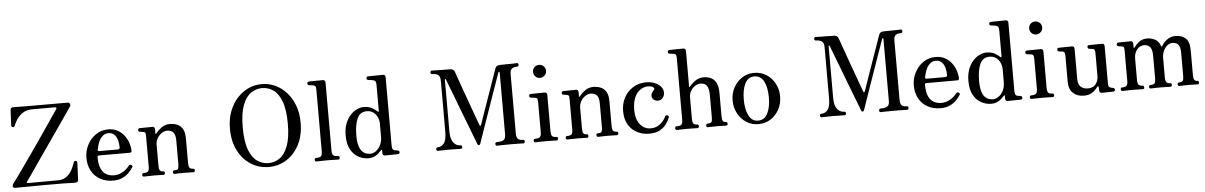

<svg xmlns="http://www.w3.org/2000/svg" viewBox="-34 -1229 10860 1731"><g transform="rotate(-5 5396.0 -363.0)"><path d="M595 1Q593 1 581 1Q557 0 491.5 -1.5Q426 -3 322 -2L54 0Q34 0 30.5 -12.5Q27 -25 39 -41Q53 -59 83 -100.5Q113 -142 152.5 -198Q192 -254 235.5 -316.5Q279 -379 321 -440Q363 -501 397.5 -552Q432 -603 454.5 -635.5Q477 -668 481 -674Q486 -682 483 -687Q480 -692 471 -692H266Q216 -692 182 -670.5Q148 -649 127 -618Q106 -587 95 -557Q90 -545 77 -547Q70 -548 67 -552.5Q64 -557 64 -561Q64 -565 65 -584Q66 -603 67 -627Q68 -651 69.5 -672.5Q71 -694 71 -702Q72 -726 97 -726Q102 -726 124 -725.5Q146 -725 195 -724.5Q244 -724 329 -724H587Q604 -724 609.5 -710.5Q615 -697 604 -683Q601 -679 581.5 -650.5Q562 -622 531 -577Q500 -532 461.5 -476.5Q423 -421 382.5 -363Q342 -305 304 -250Q266 -195 235 -150Q204 -105 184.5 -77.5Q165 -50 162 -46Q158 -41 160 -37Q162 -33 169 -33L441 -34Q481 -34 508 -50.5Q535 -67 552.5 -91Q570 -115 580.5 -140Q591 -165 598 -184Q600 -192 604.5 -193.5Q609 -195 616 -194Q629 -191 629 -180Q629 -177 628 -155.5Q627 -134 626 -106.5Q625 -79 623.5 -55.5Q622 -32 622 -23Q621 1 595 1Z M938 12Q870 12 819.5 -16.5Q769 -45 741.5 -96Q714 -147 714 -213Q714 -275 742 -329.5Q770 -384 819 -418Q868 -452 932 -452Q982 -452 1018.5 -431Q1055 -410 1078.5 -377.5Q1102 -345 1113.5 -308.5Q1125 -272 1125 -240Q1125 -225 1106 -225H831Q821 -225 818 -222Q815 -219 815 -211Q815 -144 833 -105.5Q851 -67 881 -51Q911 -35 947 -35Q983 -35 1010.5 -47.5Q1038 -60 1057.5 -77Q1077 -94 1088 -109Q1099 -122 1113 -113Q1127 -104 1117 -91Q1105 -71 1081.5 -46.5Q1058 -22 1023 -5Q988 12 938 12ZM835 -264H1002Q1021 -264 1021 -282Q1021 -314 1013 -345Q1005 -376 985 -397Q965 -418 930 -418Q900 -418 878 -398.5Q856 -379 842.5 -347.5Q829 -316 822 -278Q819 -264 835 -264Z M1216 0Q1202 0 1202 -16Q1202 -32 1216 -32Q1248 -32 1257.5 -44Q1267 -56 1267 -86V-358Q1267 -376 1265 -386.5Q1263 -397 1249 -400Q1242 -402 1231.5 -403.5Q1221 -405 1214 -406Q1201 -407 1201 -422Q1201 -428 1204.5 -433Q1208 -438 1215 -438Q1218 -438 1234 -438.5Q1250 -439 1270 -439Q1290 -439 1307 -439.5Q1324 -440 1330 -440Q1353 -440 1353 -416V-379Q1353 -375 1355.5 -374.5Q1358 -374 1362 -378Q1382 -405 1414.5 -428.5Q1447 -452 1489 -452Q1524 -452 1554.5 -440Q1585 -428 1604 -397.5Q1623 -367 1623 -310V-88Q1623 -57 1632 -44.5Q1641 -32 1664 -32Q1678 -32 1678 -16Q1678 0 1664 0Q1654 0 1628.5 -1Q1603 -2 1579 -2Q1554 -2 1529.5 -1Q1505 0 1494 0Q1480 0 1480 -16Q1480 -32 1494 -32Q1523 -32 1529 -44Q1535 -56 1535 -86V-298Q1535 -350 1516 -372Q1497 -394 1461 -394Q1435 -394 1410.5 -377.5Q1386 -361 1370.5 -334Q1355 -307 1355 -274V-88Q1355 -57 1363 -44.5Q1371 -32 1392 -32Q1407 -32 1407 -16Q1407 0 1392 0Q1382 0 1359 -1Q1336 -2 1311 -2Q1286 -2 1256.5 -1Q1227 0 1216 0Z M2346 12Q2257 12 2184.5 -34Q2112 -80 2069 -164Q2026 -248 2026 -362Q2026 -448 2052 -517Q2078 -586 2122.5 -635.5Q2167 -685 2224.5 -711.5Q2282 -738 2346 -738Q2410 -738 2467.5 -711.5Q2525 -685 2569.5 -635.5Q2614 -586 2640 -517Q2666 -448 2666 -362Q2666 -248 2623 -164Q2580 -80 2507.5 -34Q2435 12 2346 12ZM2346 -23Q2401 -23 2447 -54.5Q2493 -86 2521.5 -160.5Q2550 -235 2550 -362Q2550 -490 2521.5 -564.5Q2493 -639 2447 -670.5Q2401 -702 2346 -702Q2292 -702 2245.5 -670.5Q2199 -639 2170.5 -564.5Q2142 -490 2142 -362Q2142 -235 2170.5 -160.5Q2199 -86 2245.5 -54.5Q2292 -23 2346 -23Z M2777 0Q2763 0 2763 -16Q2763 -32 2777 -32Q2812 -32 2822.5 -44Q2833 -56 2833 -86V-642Q2833 -668 2827.5 -676Q2822 -684 2809 -686Q2802 -688 2789 -689Q2776 -690 2770 -691Q2757 -694 2757 -708Q2757 -714 2761 -719Q2765 -724 2771 -724Q2774 -724 2791.5 -724.5Q2809 -725 2831.5 -725Q2854 -725 2873 -725.5Q2892 -726 2897 -726Q2921 -726 2921 -702V-88Q2921 -57 2931 -44.5Q2941 -32 2974 -32Q2989 -32 2989 -16Q2989 0 2974 0Q2967 0 2950 -0.5Q2933 -1 2913 -1.5Q2893 -2 2877 -2Q2861 -2 2840 -1.5Q2819 -1 2801.5 -0.5Q2784 0 2777 0Z M3246 12Q3203 12 3160 -10Q3117 -32 3088.5 -81Q3060 -130 3060 -210Q3060 -272 3077.5 -317.5Q3095 -363 3122.5 -392.5Q3150 -422 3182 -437Q3214 -452 3243 -452Q3289 -452 3318 -435.5Q3347 -419 3365 -402Q3371 -396 3374 -398.5Q3377 -401 3377 -407V-642Q3377 -663 3370.5 -673Q3364 -683 3347 -686Q3340 -688 3325.5 -689.5Q3311 -691 3305 -692Q3292 -694 3292 -708Q3292 -714 3296 -719Q3300 -724 3306 -724Q3309 -724 3328 -724.5Q3347 -725 3371.5 -725Q3396 -725 3416 -725.5Q3436 -726 3442 -726Q3465 -726 3465 -702V-88Q3465 -62 3470 -52.5Q3475 -43 3489 -39Q3495 -38 3504 -37Q3513 -36 3518 -34Q3531 -33 3531 -18Q3531 -2 3517 -2Q3514 -2 3498 -1.5Q3482 -1 3461 -1Q3440 -1 3422.5 -0.5Q3405 0 3400 0Q3376 0 3376 -22V-47Q3376 -53 3373 -53.5Q3370 -54 3365 -49Q3357 -40 3342 -25.5Q3327 -11 3303.5 0.5Q3280 12 3246 12ZM3267 -27Q3292 -27 3317.5 -44.5Q3343 -62 3360 -95Q3377 -128 3377 -174V-289Q3377 -321 3364 -349Q3351 -377 3327 -394.5Q3303 -412 3268 -412Q3207 -412 3181.5 -355Q3156 -298 3156 -204Q3156 -145 3166.5 -109.5Q3177 -74 3194 -56.5Q3211 -39 3230.5 -33Q3250 -27 3267 -27Z M3877 0Q3863 0 3863 -16Q3863 -32 3877 -32Q3913 -32 3935.5 -62Q3958 -92 3958 -166V-625Q3958 -669 3937.5 -681.5Q3917 -694 3884 -694Q3878 -694 3874.5 -699Q3871 -704 3871 -710Q3871 -716 3874.5 -721Q3878 -726 3884 -726Q3892 -726 3932.5 -724.5Q3973 -723 4048 -723Q4082 -723 4091 -697Q4093 -691 4103.5 -661.5Q4114 -632 4129.5 -588Q4145 -544 4163.5 -492.5Q4182 -441 4200.5 -390Q4219 -339 4234.5 -296.5Q4250 -254 4259.5 -227.5Q4269 -201 4270 -199Q4273 -191 4277.5 -191.5Q4282 -192 4285 -200Q4287 -205 4296.5 -233.5Q4306 -262 4321 -304.5Q4336 -347 4353.5 -397Q4371 -447 4388.5 -497Q4406 -547 4421 -589.5Q4436 -632 4445.5 -660Q4455 -688 4457 -693Q4463 -710 4474.5 -716.5Q4486 -723 4502 -723Q4576 -723 4612.5 -724.5Q4649 -726 4656 -726Q4663 -726 4666 -721Q4669 -716 4669 -710Q4669 -704 4666 -699Q4663 -694 4656 -694Q4624 -694 4607 -681.5Q4590 -669 4590 -634V-96Q4590 -58 4604.5 -45Q4619 -32 4650 -32Q4664 -32 4664 -16Q4664 0 4650 0Q4640 0 4610.5 -1Q4581 -2 4535 -2Q4489 -2 4456 -1Q4423 0 4412 0Q4398 0 4398 -16Q4398 -32 4412 -32Q4452 -32 4472.5 -43.5Q4493 -55 4493 -96V-655Q4493 -661 4488.5 -662Q4484 -663 4482 -658Q4481 -655 4468.5 -620Q4456 -585 4437 -530.5Q4418 -476 4395 -411Q4372 -346 4349.5 -281Q4327 -216 4307.5 -160.5Q4288 -105 4276 -69.5Q4264 -34 4262 -29Q4257 -19 4249 -19Q4240 -19 4237 -28Q4236 -31 4223 -65Q4210 -99 4189 -153.5Q4168 -208 4143.5 -272Q4119 -336 4094.5 -400Q4070 -464 4050 -517Q4030 -570 4017 -602.5Q4004 -635 4004 -636Q4003 -639 3999 -638.5Q3995 -638 3995 -633V-167Q3995 -116 4008 -86.5Q4021 -57 4041.5 -44.5Q4062 -32 4084 -32Q4098 -32 4098 -16Q4098 0 4084 0Q4074 0 4049.5 -1Q4025 -2 3980 -2Q3928 -2 3908 -1Q3888 0 3877 0Z M4759 0Q4745 0 4745 -16Q4745 -32 4759 -32Q4794 -32 4804.5 -45Q4815 -58 4815 -87V-356Q4815 -382 4810 -390.5Q4805 -399 4791 -400Q4784 -402 4771 -403Q4758 -404 4752 -405Q4739 -408 4739 -422Q4739 -428 4743 -433Q4747 -438 4753 -438Q4756 -438 4773.5 -438.5Q4791 -439 4813.5 -439Q4836 -439 4855 -439.5Q4874 -440 4879 -440Q4903 -440 4903 -416V-87Q4903 -58 4912 -45Q4921 -32 4951 -32Q4965 -32 4965 -16Q4965 0 4951 0Q4941 0 4912 -1Q4883 -2 4859 -2Q4843 -2 4822 -1.5Q4801 -1 4783.5 -0.5Q4766 0 4759 0ZM4852 -575Q4827 -575 4810 -592.5Q4793 -610 4793 -634Q4793 -659 4810 -676Q4827 -693 4852 -693Q4876 -693 4893.5 -676Q4911 -659 4911 -634Q4911 -610 4893.5 -592.5Q4876 -575 4852 -575Z M5049 0Q5035 0 5035 -16Q5035 -32 5049 -32Q5081 -32 5090.5 -44Q5100 -56 5100 -86V-358Q5100 -376 5098 -386.5Q5096 -397 5082 -400Q5075 -402 5064.5 -403.5Q5054 -405 5047 -406Q5034 -407 5034 -422Q5034 -428 5037.5 -433Q5041 -438 5048 -438Q5051 -438 5067 -438.5Q5083 -439 5103 -439Q5123 -439 5140 -439.5Q5157 -440 5163 -440Q5186 -440 5186 -416V-379Q5186 -375 5188.5 -374.5Q5191 -374 5195 -378Q5215 -405 5247.5 -428.5Q5280 -452 5322 -452Q5357 -452 5387.5 -440Q5418 -428 5437 -397.5Q5456 -367 5456 -310V-88Q5456 -57 5465 -44.5Q5474 -32 5497 -32Q5511 -32 5511 -16Q5511 0 5497 0Q5487 0 5461.5 -1Q5436 -2 5412 -2Q5387 -2 5362.5 -1Q5338 0 5327 0Q5313 0 5313 -16Q5313 -32 5327 -32Q5356 -32 5362 -44Q5368 -56 5368 -86V-298Q5368 -350 5349 -372Q5330 -394 5294 -394Q5268 -394 5243.5 -377.5Q5219 -361 5203.5 -334Q5188 -307 5188 -274V-88Q5188 -57 5196 -44.5Q5204 -32 5225 -32Q5240 -32 5240 -16Q5240 0 5225 0Q5215 0 5192 -1Q5169 -2 5144 -2Q5119 -2 5089.5 -1Q5060 0 5049 0Z M5788 12Q5733 12 5683.5 -11.5Q5634 -35 5602.5 -85Q5571 -135 5571 -212Q5571 -277 5599.5 -331.5Q5628 -386 5680 -419Q5732 -452 5802 -452Q5840 -452 5874.5 -439Q5909 -426 5931 -402Q5953 -378 5953 -344Q5953 -319 5936 -298.5Q5919 -278 5893 -278Q5870 -278 5854 -291.5Q5838 -305 5838 -327Q5838 -344 5846 -355Q5854 -366 5865 -379Q5875 -389 5861.5 -401.5Q5848 -414 5809 -414Q5789 -414 5765.5 -404Q5742 -394 5720.5 -371Q5699 -348 5685.5 -309Q5672 -270 5672 -212Q5672 -129 5710 -82Q5748 -35 5805 -35Q5844 -35 5872 -51Q5900 -67 5918 -89Q5936 -111 5944 -129Q5951 -145 5967 -138Q5981 -132 5976 -117Q5967 -93 5946 -62.5Q5925 -32 5887 -10Q5849 12 5788 12Z M6039 0Q6032 0 6028.5 -5Q6025 -10 6025 -16Q6025 -23 6028.5 -28Q6032 -33 6039 -33Q6074 -33 6084.5 -44.5Q6095 -56 6095 -86V-642Q6095 -668 6090 -676Q6085 -684 6071 -686Q6064 -687 6051 -688.5Q6038 -690 6032 -691Q6019 -693 6019 -707Q6019 -714 6023 -719Q6027 -724 6033 -724Q6036 -724 6053.5 -724.5Q6071 -725 6093.5 -725Q6116 -725 6135 -725.5Q6154 -726 6159 -726Q6183 -726 6183 -702V-380Q6183 -376 6185.5 -375.5Q6188 -375 6191 -379Q6213 -407 6245.5 -429.5Q6278 -452 6321 -452Q6355 -452 6384.5 -439Q6414 -426 6432.5 -392.5Q6451 -359 6451 -295V-88Q6451 -57 6458.5 -45Q6466 -33 6485 -33Q6493 -33 6496.5 -28Q6500 -23 6500 -16Q6500 -10 6496.5 -5Q6493 0 6485 0Q6475 0 6452.5 -1Q6430 -2 6406 -2Q6381 -2 6356 -1Q6331 0 6320 0Q6314 0 6310 -5Q6306 -10 6306 -16Q6306 -23 6310 -28Q6314 -33 6320 -33Q6350 -33 6356.5 -44.5Q6363 -56 6363 -86V-287Q6363 -346 6344.5 -372Q6326 -398 6288 -398Q6263 -398 6238.5 -382.5Q6214 -367 6198.5 -340.5Q6183 -314 6183 -281V-88Q6183 -57 6192 -45Q6201 -33 6226 -33Q6233 -33 6236.5 -28Q6240 -23 6240 -16Q6240 -10 6236.5 -5Q6233 0 6226 0Q6216 0 6189.5 -1Q6163 -2 6138 -2Q6122 -2 6101.5 -1.5Q6081 -1 6063.5 -0.5Q6046 0 6039 0Z M6777 12Q6717 12 6668.5 -19Q6620 -50 6591.5 -103Q6563 -156 6563 -220Q6563 -285 6591.5 -337.5Q6620 -390 6668.5 -421Q6717 -452 6777 -452Q6839 -452 6887.5 -421Q6936 -390 6964.5 -337.5Q6993 -285 6993 -220Q6993 -156 6964.5 -103Q6936 -50 6887.5 -19Q6839 12 6777 12ZM6777 -20Q6835 -20 6863 -75.5Q6891 -131 6891 -220Q6891 -310 6863 -365Q6835 -420 6777 -420Q6720 -420 6692 -365Q6664 -310 6664 -220Q6664 -131 6692 -75.5Q6720 -20 6777 -20Z M7350 0Q7336 0 7336 -16Q7336 -32 7350 -32Q7386 -32 7408.5 -62Q7431 -92 7431 -166V-625Q7431 -669 7410.5 -681.5Q7390 -694 7357 -694Q7351 -694 7347.5 -699Q7344 -704 7344 -710Q7344 -716 7347.5 -721Q7351 -726 7357 -726Q7365 -726 7405.5 -724.5Q7446 -723 7521 -723Q7555 -723 7564 -697Q7566 -691 7576.5 -661.5Q7587 -632 7602.5 -588Q7618 -544 7636.5 -492.5Q7655 -441 7673.5 -390Q7692 -339 7707.5 -296.5Q7723 -254 7732.5 -227.5Q7742 -201 7743 -199Q7746 -191 7750.5 -191.5Q7755 -192 7758 -200Q7760 -205 7769.5 -233.5Q7779 -262 7794 -304.5Q7809 -347 7826.5 -397Q7844 -447 7861.5 -497Q7879 -547 7894 -589.5Q7909 -632 7918.5 -660Q7928 -688 7930 -693Q7936 -710 7947.5 -716.5Q7959 -723 7975 -723Q8049 -723 8085.5 -724.5Q8122 -726 8129 -726Q8136 -726 8139 -721Q8142 -716 8142 -710Q8142 -704 8139 -699Q8136 -694 8129 -694Q8097 -694 8080 -681.5Q8063 -669 8063 -634V-96Q8063 -58 8077.5 -45Q8092 -32 8123 -32Q8137 -32 8137 -16Q8137 0 8123 0Q8113 0 8083.5 -1Q8054 -2 8008 -2Q7962 -2 7929 -1Q7896 0 7885 0Q7871 0 7871 -16Q7871 -32 7885 -32Q7925 -32 7945.5 -43.5Q7966 -55 7966 -96V-655Q7966 -661 7961.5 -662Q7957 -663 7955 -658Q7954 -655 7941.5 -620Q7929 -585 7910 -530.5Q7891 -476 7868 -411Q7845 -346 7822.5 -281Q7800 -216 7780.5 -160.5Q7761 -105 7749 -69.5Q7737 -34 7735 -29Q7730 -19 7722 -19Q7713 -19 7710 -28Q7709 -31 7696 -65Q7683 -99 7662 -153.5Q7641 -208 7616.5 -272Q7592 -336 7567.5 -400Q7543 -464 7523 -517Q7503 -570 7490 -602.5Q7477 -635 7477 -636Q7476 -639 7472 -638.5Q7468 -638 7468 -633V-167Q7468 -116 7481 -86.5Q7494 -57 7514.5 -44.5Q7535 -32 7557 -32Q7571 -32 7571 -16Q7571 0 7557 0Q7547 0 7522.5 -1Q7498 -2 7453 -2Q7401 -2 7381 -1Q7361 0 7350 0Z M8426 12Q8358 12 8307.5 -16.5Q8257 -45 8229.5 -96Q8202 -147 8202 -213Q8202 -275 8230 -329.5Q8258 -384 8307 -418Q8356 -452 8420 -452Q8470 -452 8506.5 -431Q8543 -410 8566.5 -377.5Q8590 -345 8601.5 -308.5Q8613 -272 8613 -240Q8613 -225 8594 -225H8319Q8309 -225 8306 -222Q8303 -219 8303 -211Q8303 -144 8321 -105.5Q8339 -67 8369 -51Q8399 -35 8435 -35Q8471 -35 8498.5 -47.5Q8526 -60 8545.5 -77Q8565 -94 8576 -109Q8587 -122 8601 -113Q8615 -104 8605 -91Q8593 -71 8569.5 -46.5Q8546 -22 8511 -5Q8476 12 8426 12ZM8323 -264H8490Q8509 -264 8509 -282Q8509 -314 8501 -345Q8493 -376 8473 -397Q8453 -418 8418 -418Q8388 -418 8366 -398.5Q8344 -379 8330.5 -347.5Q8317 -316 8310 -278Q8307 -264 8323 -264Z M8882 12Q8839 12 8796 -10Q8753 -32 8724.5 -81Q8696 -130 8696 -210Q8696 -272 8713.5 -317.5Q8731 -363 8758.5 -392.5Q8786 -422 8818 -437Q8850 -452 8879 -452Q8925 -452 8954 -435.5Q8983 -419 9001 -402Q9007 -396 9010 -398.5Q9013 -401 9013 -407V-642Q9013 -663 9006.5 -673Q9000 -683 8983 -686Q8976 -688 8961.5 -689.5Q8947 -691 8941 -692Q8928 -694 8928 -708Q8928 -714 8932 -719Q8936 -724 8942 -724Q8945 -724 8964 -724.5Q8983 -725 9007.5 -725Q9032 -725 9052 -725.5Q9072 -726 9078 -726Q9101 -726 9101 -702V-88Q9101 -62 9106 -52.5Q9111 -43 9125 -39Q9131 -38 9140 -37Q9149 -36 9154 -34Q9167 -33 9167 -18Q9167 -2 9153 -2Q9150 -2 9134 -1.5Q9118 -1 9097 -1Q9076 -1 9058.5 -0.5Q9041 0 9036 0Q9012 0 9012 -22V-47Q9012 -53 9009 -53.5Q9006 -54 9001 -49Q8993 -40 8978 -25.5Q8963 -11 8939.5 0.5Q8916 12 8882 12ZM8903 -27Q8928 -27 8953.5 -44.5Q8979 -62 8996 -95Q9013 -128 9013 -174V-289Q9013 -321 9000 -349Q8987 -377 8963 -394.5Q8939 -412 8904 -412Q8843 -412 8817.5 -355Q8792 -298 8792 -204Q8792 -145 8802.5 -109.5Q8813 -74 8830 -56.5Q8847 -39 8866.5 -33Q8886 -27 8903 -27Z M9249 0Q9235 0 9235 -16Q9235 -32 9249 -32Q9284 -32 9294.5 -45Q9305 -58 9305 -87V-356Q9305 -382 9300 -390.5Q9295 -399 9281 -400Q9274 -402 9261 -403Q9248 -404 9242 -405Q9229 -408 9229 -422Q9229 -428 9233 -433Q9237 -438 9243 -438Q9246 -438 9263.5 -438.5Q9281 -439 9303.5 -439Q9326 -439 9345 -439.5Q9364 -440 9369 -440Q9393 -440 9393 -416V-87Q9393 -58 9402 -45Q9411 -32 9441 -32Q9455 -32 9455 -16Q9455 0 9441 0Q9431 0 9402 -1Q9373 -2 9349 -2Q9333 -2 9312 -1.5Q9291 -1 9273.5 -0.5Q9256 0 9249 0ZM9342 -575Q9317 -575 9300 -592.5Q9283 -610 9283 -634Q9283 -659 9300 -676Q9317 -693 9342 -693Q9366 -693 9383.5 -676Q9401 -659 9401 -634Q9401 -610 9383.5 -592.5Q9366 -575 9342 -575Z M9722 12Q9661 12 9624 -23.5Q9587 -59 9587 -128V-356Q9587 -377 9583 -388Q9579 -399 9565 -401Q9557 -402 9548 -403Q9539 -404 9532 -405Q9519 -408 9519 -422Q9519 -438 9533 -438Q9536 -438 9552.5 -438.5Q9569 -439 9590 -439Q9611 -439 9628.5 -439.5Q9646 -440 9652 -440Q9675 -440 9675 -416V-144Q9675 -95 9699 -72.5Q9723 -50 9763 -50Q9813 -50 9836 -81.5Q9859 -113 9859 -155V-356Q9859 -377 9855 -388Q9851 -399 9837 -401Q9829 -402 9820 -403Q9811 -404 9805 -405Q9792 -408 9792 -422Q9792 -438 9806 -438Q9809 -438 9825 -438.5Q9841 -439 9862 -439Q9883 -439 9901 -439.5Q9919 -440 9924 -440Q9947 -440 9947 -416V-82Q9947 -58 9952 -50.5Q9957 -43 9970 -39Q9975 -38 9980.5 -37Q9986 -36 9991 -34Q10005 -31 10005 -18Q10005 -3 9990 -1Q9987 -1 9973 -1Q9959 -1 9941 -0.5Q9923 0 9907.5 0Q9892 0 9886 0Q9864 0 9863 -21Q9863 -37 9861 -55Q9861 -61 9857.5 -61.5Q9854 -62 9849 -57Q9842 -47 9826.5 -30.5Q9811 -14 9785.5 -1Q9760 12 9722 12Z M10072 0Q10058 0 10058 -16Q10058 -32 10072 -32Q10103 -32 10113 -44Q10123 -56 10123 -86V-358Q10123 -378 10120 -388Q10117 -398 10104 -400Q10097 -402 10086.5 -403Q10076 -404 10070 -405Q10057 -408 10057 -421Q10057 -428 10060.5 -433Q10064 -438 10071 -438Q10074 -438 10089.5 -438.5Q10105 -439 10124.5 -439Q10144 -439 10160.5 -439.5Q10177 -440 10183 -440Q10206 -440 10206 -416V-382Q10206 -379 10209 -378Q10212 -377 10215 -381Q10232 -406 10260.5 -429Q10289 -452 10335 -452Q10372 -452 10405.5 -434.5Q10439 -417 10454 -373Q10456 -368 10459 -368Q10462 -368 10464 -372Q10473 -388 10489.5 -406.5Q10506 -425 10531.5 -438.5Q10557 -452 10592 -452Q10648 -452 10682.5 -420.5Q10717 -389 10717 -310V-88Q10717 -57 10725 -44.5Q10733 -32 10752 -32Q10766 -32 10766 -16Q10766 0 10752 0Q10742 0 10720 -1Q10698 -2 10673 -2Q10648 -2 10623 -1Q10598 0 10587 0Q10573 0 10573 -16Q10573 -32 10587 -32Q10612 -32 10620.5 -44Q10629 -56 10629 -86V-295Q10629 -349 10611.5 -370.5Q10594 -392 10559 -392Q10533 -392 10511 -374.5Q10489 -357 10476 -327.5Q10463 -298 10463 -262V-88Q10463 -57 10473 -44.5Q10483 -32 10506 -32Q10520 -32 10520 -16Q10520 0 10506 0Q10496 0 10469.5 -1Q10443 -2 10418 -2Q10395 -2 10367 -1Q10339 0 10328 0Q10314 0 10314 -16Q10314 -32 10328 -32Q10359 -32 10367 -44Q10375 -56 10375 -86V-295Q10375 -347 10356 -370.5Q10337 -394 10302 -394Q10262 -394 10236.5 -361.5Q10211 -329 10211 -281V-88Q10211 -57 10221 -44.5Q10231 -32 10256 -32Q10270 -32 10270 -16Q10270 0 10256 0Q10246 0 10218.5 -1Q10191 -2 10167 -2Q10142 -2 10112.5 -1Q10083 0 10072 0Z"/></g></svg>

Font: Zen Old Mincho Medium
Style: Regular
Weight: 500
Designer: Yoshimichi Ohira
Foundry: Positype
Version: Version 1.500